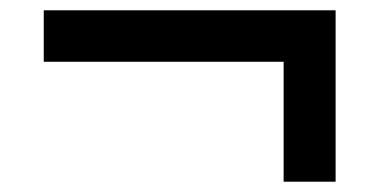

<svg xmlns="http://www.w3.org/2000/svg" viewBox="-20 -511 736 373"><path d="M531 -158H632V-491H65V-391H531Z"/></svg>

Font: Fog Sans
Style: Bold
Weight: 700
Foundry: Intel Corporation
Version: Version 1.00